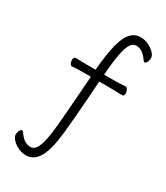

<svg xmlns="http://www.w3.org/2000/svg" viewBox="-221 -816 941 1090"><g transform="rotate(30 250.0 -270.5)"><path d="M431 -439Q441 -439 447 -427.5Q453 -416 453 -405Q453 -398 450 -392Q447 -386 439 -386Q416 -386 395 -387Q374 -388 358 -388H289Q285 -332 280.5 -269Q276 -206 271 -146Q266 -86 261 -38Q248 82 217.5 132.5Q187 183 138 183Q110 183 85 171Q60 159 44 141.5Q28 124 28 109Q28 95 34.5 82.5Q41 70 48 70Q53 70 57 76Q79 108 98 118.5Q117 129 136 129Q151 129 164 116.5Q177 104 188 68Q199 32 206 -37Q211 -83 215.5 -143Q220 -203 225 -267Q230 -331 234 -388H189Q171 -388 148 -387.5Q125 -387 113 -385H111Q103 -385 98 -395.5Q93 -406 93 -417Q93 -438 108 -438Q123 -437 144.5 -436.5Q166 -436 190 -436H237Q246 -544 262.5 -607Q279 -670 305 -697Q331 -724 367 -724Q395 -724 420 -712Q445 -700 461 -683Q477 -666 477 -650Q477 -636 471 -623.5Q465 -611 457 -611Q453 -611 448 -617Q426 -649 407.5 -659.5Q389 -670 369 -670Q349 -670 334.5 -649Q320 -628 310 -577.5Q300 -527 293 -436H359Q388 -436 430 -439Z"/></g></svg>

Font: Moon Stars Kai HW Light
Style: Regular
Weight: 300
Designer: GuiWonder
Version: Version 1.101